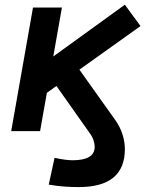

<svg xmlns="http://www.w3.org/2000/svg" viewBox="-20 -549 626 804"><path d="M310.1 234.4Q286.1 234.4 255.4 232.7Q224.6 231 184.1 224.1L208.5 111.8Q255.4 122.1 283.7 122.1Q376.5 122.1 376.5 65.9Q376.5 52.7 371.3 37.4Q366.2 22 353.5 5.4L216.3 -189L176.3 -160.2L147.9 0H26.9L118.2 -517.6H239.3L203.1 -312.5L502.9 -529.3L568.4 -439.9L312.5 -257.3L461.9 -47.4Q483.4 -17.1 493.2 14.4Q502.9 45.9 502.9 75.2Q502.9 234.4 310.1 234.4Z"/></svg>

Font: CaskaydiaCove NFP SemiBold
Style: Italic
Weight: 600
Italic angle: -10°
Designer: Aaron Bell
Foundry: Saja Typeworks
Version: Version 2111.001; VTT 6.35;Nerd Fonts 3.1.1